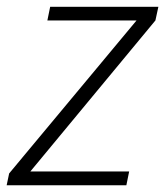

<svg xmlns="http://www.w3.org/2000/svg" viewBox="-34 -551 491 571"><path d="M341.8 0H-14.2L-6.8 -35.2L372.1 -490.2H106.9L115.2 -530.8H437L428.2 -490.2L56.2 -41H350.1Z"/></svg>

Font: TypoPRO Open Sans
Style: Italic
Weight: 300
Italic angle: -12°
Foundry: Ascender Corporation
Version: Version 1.10